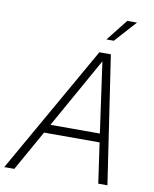

<svg xmlns="http://www.w3.org/2000/svg" viewBox="-130 -979 846 1052"><g transform="rotate(10 293.0 -453.0)"><path d="M397 -786H438L546 -906H492ZM-33 0H23L149 -224H458L490 0H541L435 -710H371ZM396 -664 451 -272H176Z"/></g></svg>

Font: Geist ExtraLight
Style: Italic
Weight: 200
Italic angle: -12°
Designer: Basement.studio, Andrés Briganti, Mateo Zaragoza
Foundry: Basement.studio, Vercel, Andrés Briganti, Guido Ferreyra, Mateo Zaragoza
Version: Version 1.500